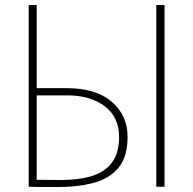

<svg xmlns="http://www.w3.org/2000/svg" viewBox="-20 -748 775 769"><path d="M606 0V-728H639V0ZM215 1Q178 1 148.5 1Q119 1 95 0V-728H127V-395H245Q365 -395 428 -340Q491 -285 491 -200Q491 -119 454 -75.5Q417 -32 354.5 -15.5Q292 1 215 1ZM221 -27Q268 -27 310.5 -34Q353 -41 386 -59.5Q419 -78 438 -112Q457 -146 457 -200Q457 -279 399.5 -322.5Q342 -366 250 -366H127V-28Q148 -28 171.5 -27.5Q195 -27 221 -27Z"/></svg>

Font: Murecho ExtraLight
Style: Regular
Weight: 200
Designer: Neil Summerour
Foundry: Positype
Version: Version 1.010; ttfautohint (v1.8.3)